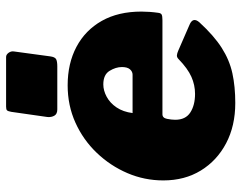

<svg xmlns="http://www.w3.org/2000/svg" viewBox="-101 -681 792 630"><g transform="rotate(-90 295.0 -366.0)"><path d="M272 10Q197 10 140 -20Q83 -50 50.5 -103Q18 -156 18 -226Q18 -288 42 -344Q66 -400 108.5 -444.5Q151 -489 207.5 -514.5Q264 -540 330 -540Q402 -540 456.5 -511Q511 -482 541.5 -428Q572 -374 572 -298Q572 -285 571 -271Q570 -257 568 -243Q567 -234 562 -231.5Q557 -229 544 -229H235Q223 -229 220 -214Q217 -199 217 -187Q217 -153 241 -137.5Q265 -122 302 -122Q331 -122 358 -134Q385 -146 416 -176Q422 -182 428.5 -181.5Q435 -181 444 -177L529 -140Q555 -129 537 -108Q493 -60 453 -34.5Q413 -9 369.5 0.5Q326 10 272 10ZM365 -327Q375 -327 382.5 -335.5Q390 -344 390 -362Q390 -382 377.5 -402.5Q365 -423 333 -423Q313 -423 292.5 -412Q272 -401 257.5 -379.5Q243 -358 239 -327ZM425 -597Q423 -582 416 -578Q409 -574 392 -574H251Q236 -574 230.5 -583.5Q225 -593 226 -606L243 -725Q245 -736 248 -739Q251 -742 260 -742H423Q431 -742 437 -733.5Q443 -725 441 -715Z"/></g></svg>

Font: Libre Franklin Thin Black
Style: Italic
Weight: 900
Italic angle: -8°
Version: Version 2.000